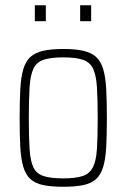

<svg xmlns="http://www.w3.org/2000/svg" viewBox="-20 -705 483 733"><path d="M222 8Q175 8 144.5 1.5Q114 -5 96 -21.5Q78 -38 69 -68Q60 -98 57.5 -143.5Q55 -189 55 -254Q55 -319 57.5 -365Q60 -411 69 -441Q78 -471 96 -487.5Q114 -504 144.5 -511Q175 -518 222 -518Q268 -518 298.5 -511Q329 -504 347 -487.5Q365 -471 374 -441Q383 -411 385.5 -365Q388 -319 388 -254Q388 -189 385.5 -143.5Q383 -98 374 -68Q365 -38 347 -21.5Q329 -5 298.5 1.5Q268 8 222 8ZM221 -24Q269 -24 295.5 -33Q322 -42 334.5 -66Q347 -90 350 -135.5Q353 -181 353 -254Q353 -327 350 -373Q347 -419 335 -443.5Q323 -468 296 -477Q269 -486 221 -486Q174 -486 147 -477Q120 -468 108 -443.5Q96 -419 93 -373Q90 -327 90 -254Q90 -181 93 -135.5Q96 -90 107.5 -66Q119 -42 146 -33Q173 -24 221 -24ZM113 -624V-685H155V-624ZM286 -624V-685H328V-624Z"/></svg>

Font: Saira Condensed Thin
Style: Regular
Weight: 250
Width: 3
Designer: Hector Gatti with collaboration of the Omnibus-Type team
Foundry: Omnibus-Type
Version: Version 1.101